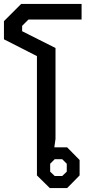

<svg xmlns="http://www.w3.org/2000/svg" viewBox="-58 -952 449 972"><path d="M129 -64V-668L-38 -753V-845L49 -932H355V-853H86L54 -821V-794L223 -709V-249L217 -206H282L345 -142V-64L282 0H194ZM257 -61 280 -83V-123L257 -146H219L196 -123V-83L219 -61Z"/></svg>

Font: Chakra Petch Medium
Style: Regular
Weight: 500
Designer: Katatrad Aksorn Co.,Ltd.
Foundry: Cadson Demak Co.,Ltd.
Version: Version 1.000; ttfautohint (v1.6)